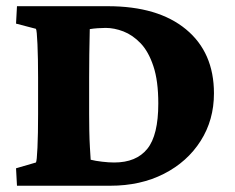

<svg xmlns="http://www.w3.org/2000/svg" viewBox="-20 -593 750 613"><path d="M34.2 -573.2H324.2Q484.4 -573.2 573.7 -499.5Q663.1 -425.8 663.1 -294.9Q663.1 -210 620.6 -143.1Q578.1 -76.2 503.4 -38.1Q428.7 0 332 0H34.2L31.2 -55.7L94.7 -74.2Q97.7 -78.1 99.6 -121.6Q101.6 -165 101.6 -228.5V-345.7Q101.6 -407.2 99.6 -452.1Q97.7 -497.1 94.7 -501L31.2 -517.6ZM266.6 -500Q266.6 -495.1 266.1 -473.6Q265.6 -452.1 265.1 -419.4Q264.6 -386.7 264.6 -345.7V-228.5Q264.6 -205.1 265.1 -176.3Q265.6 -147.5 267.1 -122.1Q268.6 -96.7 269.5 -83Q285.2 -79.1 306.2 -76.7Q327.1 -74.2 344.7 -74.2Q415 -74.2 450.2 -117.7Q485.4 -161.1 485.4 -262.7Q485.4 -335 469.7 -381.8Q454.1 -428.7 428.7 -455.1Q403.3 -481.4 374 -492.7Q344.7 -503.9 317.4 -503.9Q305.7 -503.9 292 -502.9Q278.3 -502 266.6 -500Z"/></svg>

Font: Crimson Pro Black
Style: Regular
Weight: 900
Designer: Jacques Le Bailly
Foundry: Baron von Fonthausen
Version: Version 1.003